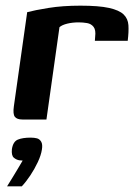

<svg xmlns="http://www.w3.org/2000/svg" viewBox="-20 -422 477 678"><path d="M144 0H59Q40 0 32.5 -9.5Q25 -19 29 -47L76 -379Q102 -386 151.5 -394Q201 -402 264 -402Q329 -402 365 -394Q401 -386 416.5 -371Q432 -356 433.5 -333Q435 -310 431 -278H315L316 -292Q319 -316 310.5 -327Q302 -338 287.5 -340.5Q273 -343 258 -343Q236 -343 217.5 -338.5Q199 -334 190 -326ZM5 236Q17 217 26 202Q35 187 43.5 173Q52 159 60 145Q58 145 54.5 144.5Q51 144 48 144Q37 142 28.5 134.5Q20 127 22 105Q26 78 43 71Q60 64 88 64Q101 64 110.5 66.5Q120 69 125.5 78.5Q131 88 128 106Q125 126 113.5 150.5Q102 175 87 197.5Q72 220 57 236Z"/></svg>

Font: Genos SemiBold
Style: Italic
Weight: 600
Italic angle: -8°
Version: Version 1.010